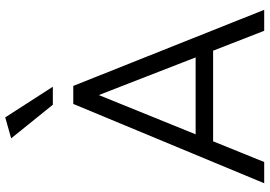

<svg xmlns="http://www.w3.org/2000/svg" viewBox="-164 -838 1003 714"><g transform="rotate(-90 337.0 -481.5)"><path d="M12 0 307 -710H374L657 0H579L505 -190H168L91 0ZM194 -255H480L340 -615ZM304 -786 179 -941 257 -963 371 -786Z"/></g></svg>

Font: LivvicRegular
Style: Regular
Weight: 400
Designer: Jacques Le Bailly, Baron von Fonthausen
Version: Version 1.001; ttfautohint (v1.8.2)